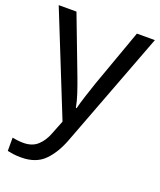

<svg xmlns="http://www.w3.org/2000/svg" viewBox="-143 -625 796 955"><g transform="rotate(20 255.0 -148.0)"><path d="M1 -536H95L211 -231Q226 -191 238 -154.5Q250 -118 256 -85H260Q266 -110 279 -150.5Q292 -191 306 -232L415 -536H510L279 74Q251 150 206.5 195Q162 240 84 240Q60 240 42 237.5Q24 235 11 232V162Q22 164 37.5 166Q53 168 70 168Q116 168 144.5 142Q173 116 189 73L217 2Z"/></g></svg>

Font: Noto Sans Tifinagh Rhissa Ixa
Style: Regular
Weight: 400
Designer: JamraPatel
Foundry: JamraPatel LLC
Version: Version 2.006; ttfautohint (v1.8.4.7-5d5b)